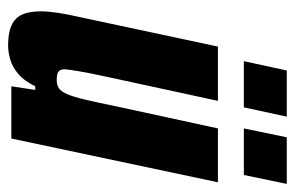

<svg xmlns="http://www.w3.org/2000/svg" viewBox="-147 -573 728 474"><g transform="rotate(90 217.0 -336.0)"><path d="M92 8Q61 8 42.5 -0.5Q24 -9 16 -26.5Q8 -44 8 -72Q8 -90 11.5 -114Q15 -138 22 -168L95 -510H229L169 -233Q160 -191 156 -167.5Q152 -144 151 -132Q151 -124 154 -119.5Q157 -115 163 -113.5Q169 -112 177 -112Q190 -112 198 -117.5Q206 -123 212.5 -138Q219 -153 226 -182.5Q233 -212 243 -261L297 -510H430L322 0H193L202 -59H193Q180 -32 163 -17.5Q146 -3 127.5 2.5Q109 8 92 8ZM297 -574 319 -680H434L412 -574ZM131 -574 154 -680H268L245 -574Z"/></g></svg>

Font: Saira Condensed ExtraBold
Style: Italic
Weight: 800
Width: 3
Italic angle: -12°
Designer: Hector Gatti with collaboration of the Omnibus-Type team
Foundry: Omnibus-Type
Version: Version 1.101